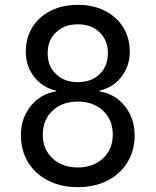

<svg xmlns="http://www.w3.org/2000/svg" viewBox="-20 -760 640 790"><path d="M300 10Q231 10 178 -17Q125 -44 95.5 -92.5Q66 -141 66 -204Q66 -250 84 -288Q102 -326 134.5 -351.5Q167 -377 211 -384V-387Q154 -400 120 -444.5Q86 -489 86 -547Q86 -604 113 -647.5Q140 -691 188.5 -715.5Q237 -740 300 -740Q364 -740 412 -715.5Q460 -691 487 -647.5Q514 -604 514 -547Q514 -489 480 -444.5Q446 -400 389 -387V-384Q433 -377 465.5 -351.5Q498 -326 516 -288Q534 -250 534 -204Q534 -141 504.5 -92.5Q475 -44 422.5 -17Q370 10 300 10ZM300 -71Q364 -71 404 -108.5Q444 -146 444 -206Q444 -267 404 -304.5Q364 -342 300 -342Q236 -342 196 -304.5Q156 -267 156 -206Q156 -146 196 -108.5Q236 -71 300 -71ZM300 -422Q356 -422 390 -455Q424 -488 424 -541Q424 -594 390 -627Q356 -660 300 -660Q245 -660 210.5 -627Q176 -594 176 -541Q176 -488 210.5 -455Q245 -422 300 -422Z"/></svg>

Font: JetBrains Mono
Style: Regular
Weight: 400
Monospace: yes
Designer: Philipp Nurullin, Konstantin Bulenkov
Foundry: JetBrains
Version: Version 2.305